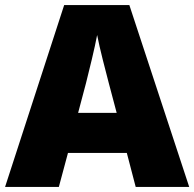

<svg xmlns="http://www.w3.org/2000/svg" viewBox="-20 -788 766 757"><path d="M515 -51H726L490 -768H233L0 -51H212L248 -185H480ZM409 -460 440 -343H288L319 -460C331 -507 354 -601 363 -650C372 -601 399 -498 409 -460Z"/></svg>

Font: Noto Sans Tamil UI Black
Style: Regular
Weight: 900
Designer: Jelle Bosma - Monotype Design Team
Foundry: Monotype Imaging Inc.
Version: Version 2.004